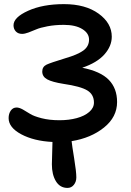

<svg xmlns="http://www.w3.org/2000/svg" viewBox="-20 -693 638 936"><path d="M309.1 223.1Q272.5 223.1 252.7 190.7Q232.9 158.2 232.9 107.9Q232.9 101.6 235.8 -1Q145.5 -5.4 83.7 -38.3Q22 -71.3 22 -117.2Q22 -138.7 32.5 -153.8Q43 -168.9 61 -168.9Q73.7 -168.9 91.3 -159.2Q108.9 -149.4 126.7 -137.9Q144.5 -126.5 182.6 -116.7Q220.7 -106.9 270 -106.9Q316.4 -106.9 354.2 -117.2Q392.1 -127.4 415 -147.2Q438 -167 438 -192.9Q438 -232.4 405.5 -252.2Q373 -272 289.1 -284.2Q233.9 -293 210 -306.2Q186 -319.3 186 -344.2Q186 -367.7 207 -377.9Q225.1 -386.7 298.8 -409.2Q357.9 -426.3 386 -446.5Q414.1 -466.8 414.1 -500Q414.1 -531.2 380.9 -551.5Q347.7 -571.8 291 -571.8Q248 -571.8 211.9 -564.9Q175.8 -558.1 156.7 -549.8Q137.7 -541.5 119.1 -534.7Q100.6 -527.8 87.9 -527.8Q68.4 -527.8 57.1 -539.8Q45.9 -551.8 45.9 -569.8Q45.9 -608.4 117.2 -640.6Q188.5 -672.9 292 -672.9Q396.5 -672.9 460.7 -626.5Q524.9 -580.1 524.9 -514.2Q524.9 -468.3 489 -427.7Q453.1 -387.2 380.9 -362.8Q470.2 -345.2 510.5 -303.7Q550.8 -262.2 550.8 -195.8Q550.8 -122.6 487.1 -71.3Q423.3 -20 329.1 -4.9Q331.1 15.1 341.6 79.6Q352.1 144 352.1 171.9Q352.1 192.9 340.1 208Q328.1 223.1 309.1 223.1Z"/></svg>

Font: Shantell Sans Irregular Bouncy
Style: Regular
Weight: 500
Designer: Stephen Nixon, Anya Danilova, Shantell Martin
Foundry: Arrow Type
Version: Version 1.006;[9816181b4]